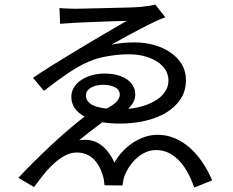

<svg xmlns="http://www.w3.org/2000/svg" viewBox="-20 -792 1040 856"><path d="M440 -414Q427 -414 413.5 -411.5Q400 -409 388.5 -403Q377 -397 370 -388Q363 -379 363 -366Q363 -345 383 -329.5Q403 -314 454 -308Q482 -321 498 -337Q514 -353 514 -370Q514 -392 492.5 -403Q471 -414 440 -414ZM717 -715Q699 -709 669.5 -695Q640 -681 606.5 -663.5Q573 -646 539 -627.5Q505 -609 477 -593Q526 -603 578 -603Q626 -603 668 -591Q710 -579 741.5 -557Q773 -535 791 -504.5Q809 -474 809 -435Q809 -386 784.5 -349.5Q760 -313 719.5 -289Q679 -265 625.5 -253Q572 -241 514 -241Q472 -241 436 -247Q410 -228 382 -206Q354 -184 333 -167Q390 -175 428.5 -147Q467 -119 490 -67Q505 -93 525.5 -115.5Q546 -138 571.5 -155Q597 -172 625 -181.5Q653 -191 683 -191Q724 -191 760 -175.5Q796 -160 826.5 -133Q857 -106 882 -69Q907 -32 926 12L846 44Q816 -41 772.5 -82Q729 -123 677 -123Q632 -123 593.5 -90.5Q555 -58 535 -7Q531 2 529.5 14.5Q528 27 526 35L446 34Q445 24 443.5 13Q442 2 439 -8Q407 -112 322 -112Q296 -112 271 -99Q246 -86 222 -64.5Q198 -43 175.5 -15Q153 13 132 42L62 1Q93 -33 131 -70.5Q169 -108 208 -144.5Q247 -181 285.5 -214Q324 -247 357 -272Q298 -305 298 -360Q298 -384 310.5 -403.5Q323 -423 344 -436.5Q365 -450 391.5 -457Q418 -464 446 -464Q508 -464 545.5 -438.5Q583 -413 583 -370Q583 -352 574.5 -336.5Q566 -321 552 -307Q589 -310 621.5 -320.5Q654 -331 678.5 -347Q703 -363 717 -385Q731 -407 731 -433Q731 -460 717 -481.5Q703 -503 678.5 -518.5Q654 -534 622 -542Q590 -550 554 -550Q512 -550 463 -542Q414 -534 375 -517Q333 -499 284.5 -466.5Q236 -434 176 -387L127 -445Q165 -471 219.5 -505Q274 -539 332.5 -574Q391 -609 447 -642Q503 -675 545 -699Q531 -699 492 -697.5Q453 -696 407 -694.5Q361 -693 316.5 -690.5Q272 -688 248 -686L245 -756Q258 -755 277 -754Q296 -753 313 -753Q320 -753 341 -753.5Q362 -754 390.5 -754.5Q419 -755 451.5 -756Q484 -757 514.5 -757.5Q545 -758 569.5 -759Q594 -760 606 -761Q627 -763 645.5 -766Q664 -769 672 -772Z"/></svg>

Font: SpoqaHanSansJP-Regular
Style: Regular
Weight: 400
Designer: [Source Han Sans]
Ryoko NISHIZUKA  (kana & ideographs); Paul D. Hunt (Latin, Greek & Cyrillic); Wenlong ZHANG  (bopomofo
Foundry: Spoqa (http://bi.spoqa.com)
Version: Version 1.002.20150607